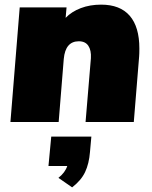

<svg xmlns="http://www.w3.org/2000/svg" viewBox="-20 -526 657 828"><path d="M581 -317Q581 -294 580 -282L557 0H349L372 -275Q374 -309 361 -328.5Q348 -348 320 -348Q262 -348 255 -272L233 0H25L65 -494H267L263 -449Q289 -476 328.5 -491Q368 -506 416 -506Q498 -506 539.5 -458Q581 -410 581 -317ZM374 63 368 130Q364 180 347 216Q330 252 291 282L232 241Q261 218 270 190H189L201 63Z"/></svg>

Font: Nunito Sans Heavy Heavy
Style: Italic
Weight: 400
Italic angle: -4.541°
Designer: Vernon Adams
Foundry: Vernon Adams
Version: Version 2.002